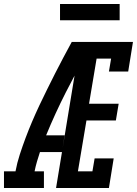

<svg xmlns="http://www.w3.org/2000/svg" viewBox="-62 -946 689 966"><path d="M-42 0V-84H16Q24 -127 37.5 -168.5Q51 -210 66.5 -251.5Q82 -293 99.5 -334Q117 -375 136 -415.5Q155 -456 175 -496Q195 -536 215 -576Q235 -616 256.5 -656Q278 -696 299 -735H341L338 -716L383 -694Q324 -589 269.5 -482Q215 -375 170 -265H263L250 -181H139Q131 -157 124 -133Q117 -109 112 -84H159V0ZM220 0 341 -735H607L583 -586H486L497 -651H424L386 -424H535L521 -340H373L330 -84H403L414 -149H510L486 0ZM540 -844H240V-926H540Z"/></svg>

Font: Iosevka Curly Slab MdExObl
Style: Regular
Weight: 500
Width: 7
Italic angle: -9°
Monospace: yes
Designer: Belleve Invis
Foundry: Belleve Invis
Version: Version 11.1.0; ttfautohint (v1.8.3)